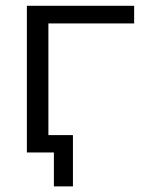

<svg xmlns="http://www.w3.org/2000/svg" viewBox="-20 -540 540 680"><path d="M151.4 -61.5H238.3V120.1H170.9V0H151.4H121.1H75.2V-519.5H455.1V-457H151.4Z"/></svg>

Font: GenEi Gothic M SemiLight
Style: Regular
Weight: 350
Designer: o_tamon (Modified); [Source Han Sans]
Ryoko NISHIZUKA  (kana & ideographs); Paul D. Hunt (Latin, Greek & Cyrillic); Wenl
Version: Version 1.1a;Original Version 1.004